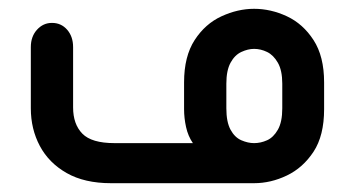

<svg xmlns="http://www.w3.org/2000/svg" viewBox="-20 -416 805 436"><path d="M557 0H232Q172 0 131.5 -23Q91 -46 70.5 -84.5Q50 -123 50 -170V-309Q50 -333 64 -348.5Q78 -364 98 -364Q119 -364 132.5 -348.5Q146 -333 146 -309V-172Q146 -134 167 -112.5Q188 -91 240 -91H418Q407 -107 402.5 -127.5Q398 -148 398 -168V-229Q398 -288 422 -325Q446 -362 483 -379Q520 -396 557 -396Q595 -396 631.5 -379Q668 -362 692 -325Q716 -288 716 -229V-168Q716 -108 692 -71.5Q668 -35 631.5 -17.5Q595 0 557 0ZM557 -91Q572 -91 586.5 -97.5Q601 -104 611 -121.5Q621 -139 621 -170V-226Q621 -256 611 -273.5Q601 -291 586.5 -298Q572 -305 557 -305Q543 -305 528 -298Q513 -291 503.5 -273.5Q494 -256 494 -226V-170Q494 -139 503.5 -121.5Q513 -104 528 -97.5Q543 -91 557 -91Z"/></svg>

Font: Beiruti SemiBold
Style: Regular
Weight: 600
Designer: Arlette Boutros
Foundry: Boutros
Version: Version 1.41